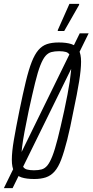

<svg xmlns="http://www.w3.org/2000/svg" viewBox="-41 -915 477 990"><path d="M-21 55 370 -743H416L24 55ZM136 8Q95 8 69.5 -0.5Q44 -9 32 -30.5Q20 -52 20 -91Q20 -132 30.5 -193.5Q41 -255 59 -344Q77 -432 92 -494Q107 -556 122.5 -595.5Q138 -635 157 -657Q176 -679 201 -687.5Q226 -696 262 -696Q302 -696 327.5 -687.5Q353 -679 365 -657.5Q377 -636 377 -597Q377 -557 367 -495Q357 -433 338 -344Q321 -255 305.5 -194Q290 -133 275 -93Q260 -53 240.5 -31Q221 -9 195.5 -0.5Q170 8 136 8ZM134 -37Q157 -37 173.5 -41.5Q190 -46 203 -61.5Q216 -77 229 -110Q242 -143 256.5 -200Q271 -257 290 -344Q310 -437 318.5 -494.5Q327 -552 327 -583Q327 -614 320 -628.5Q313 -643 299 -647Q285 -651 264 -651Q241 -651 224 -646.5Q207 -642 193.5 -626.5Q180 -611 167 -578Q154 -545 140 -488Q126 -431 107 -344Q94 -282 85.5 -236Q77 -190 73 -157.5Q69 -125 69 -104Q69 -73 76 -59Q83 -45 98 -41Q113 -37 134 -37ZM257 -755V-760L317 -895H367V-890L290 -755Z"/></svg>

Font: Saira UltraCondensed Light
Style: Italic
Weight: 300
Width: 1
Italic angle: -12°
Designer: Hector Gatti with collaboration of the Omnibus-Type team
Foundry: Omnibus-Type
Version: Version 1.101